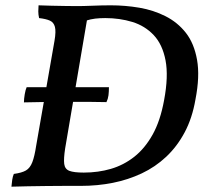

<svg xmlns="http://www.w3.org/2000/svg" viewBox="-20 -699 775 722"><path d="M397 -679Q451 -679 504 -670Q557 -661 602.5 -638Q648 -615 679 -575.5Q710 -536 721 -474Q732 -412 715 -325Q703 -255 674.5 -201.5Q646 -148 605 -109.5Q564 -71 513 -47Q462 -23 404.5 -11.5Q347 0 284 0H173L182 -50H295Q349 -50 397 -64Q445 -78 485 -109.5Q525 -141 554 -193Q583 -245 597 -322Q614 -412 602.5 -472Q591 -532 558 -567Q525 -602 477.5 -616.5Q430 -631 376 -631Q355 -631 338 -629Q321 -627 302 -621L261 -676Q294 -676 328.5 -677.5Q363 -679 397 -679ZM125 -679Q147 -678 173.5 -677.5Q200 -677 227 -676.5Q254 -676 277.5 -676Q301 -676 316 -676L225 -141Q219 -102 221.5 -82.5Q224 -63 241 -56.5Q258 -50 295 -50L284 0Q256 0 222.5 0Q189 0 153.5 0.5Q118 1 84.5 1.5Q51 2 23 3Q24 -10 26 -23Q28 -36 32 -45Q62 -49 77.5 -58Q93 -67 101.5 -89Q110 -111 116 -151L185 -546Q191 -581 186.5 -598Q182 -615 167.5 -621.5Q153 -628 127 -631Q124 -644 124 -656Q124 -668 125 -679ZM70 -314Q70 -327 73 -344.5Q76 -362 80.2 -371H389.6Q389.6 -354 387.9 -340.5Q386.2 -327 380.3 -315Q342.9 -316 312.3 -316Q281.7 -316 243.4 -316Q203.5 -316 175.9 -316Q148.2 -316 124.4 -315Q100.6 -314 70 -314Z"/></svg>

Font: Vollkorn Medium
Style: Italic
Weight: 500
Italic angle: -11°
Designer: Friedrich Althausen
Foundry: Friedrich Althausen
Version: Version 5.000